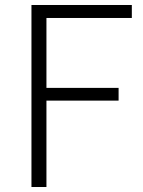

<svg xmlns="http://www.w3.org/2000/svg" viewBox="-20 -749 572 769"><path d="M106 0V-729H508V-677H166V-397H455V-346H166V0Z"/></svg>

Font: Noto Sans TC Thin Light
Style: Regular
Weight: 300
Version: Version 2.004-H2;hotconv 1.0.118;makeotfexe 2.5.65603